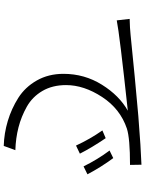

<svg xmlns="http://www.w3.org/2000/svg" viewBox="104 -840 769 1017"><g transform="rotate(90 488.5 -331.5)"><path d="M80.1 -633.8Q128.9 -634.8 165 -638.7Q392.6 -662.1 594.7 -679.7Q766.6 -693.4 852.5 -696.3L853.5 -635.7Q712.9 -635.7 661.1 -619.1Q556.6 -584 493.7 -487.8Q430.7 -391.6 430.7 -296.9Q430.7 -224.6 461.9 -171.4Q493.2 -118.2 545.4 -88.9Q597.7 -59.6 654.8 -44.9Q711.9 -30.3 775.4 -28.3L752.9 33.2Q685.5 31.2 620.6 11.7Q555.7 -7.8 498.5 -43.9Q441.4 -80.1 406.2 -142.1Q371.1 -204.1 371.1 -283.2Q371.1 -394.5 428.7 -486.8Q486.3 -579.1 566.4 -624Q159.2 -580.1 87.9 -565.4ZM670.9 -489.3 711.9 -506.8Q761.7 -433.6 793.9 -370.1L751 -349.6Q716.8 -423.8 670.9 -489.3ZM777.3 -527.3 817.4 -546.9Q865.2 -482.4 903.3 -410.2L861.3 -389.6Q824.2 -464.8 777.3 -527.3Z"/></g></svg>

Font: Min Sans Light
Style: Regular
Weight: 300
Designer: Jinseong-Kim, NotoSansCJK, Nunito
Foundry: Jinseong-Kim
Version: Version 1.400;Glyphs 3.1.2 (3151)